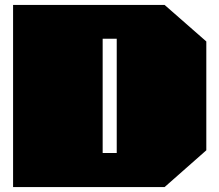

<svg xmlns="http://www.w3.org/2000/svg" viewBox="-20 -758 889 778"><path d="M33 0V-738H647L816 -590V-149L647 0ZM396 -138H453V-601H396Z"/></svg>

Font: Tomorrow Black
Style: Regular
Weight: 900
Designer: Tony de Marco, Monica Rizzolli
Foundry: Just in Type
Version: Version 2.002